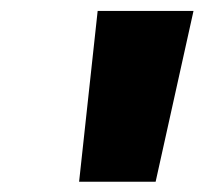

<svg xmlns="http://www.w3.org/2000/svg" viewBox="-20 -748 393 359"><path d="M127.9 -408.2 162.6 -727.5H341.8L271 -408.2Z"/></svg>

Font: Inter 18pt Black
Style: Italic
Weight: 900
Italic angle: -9.3988°
Designer: Rasmus Andersson
Foundry: rsms
Version: Version 4.001;git-66647c0bb